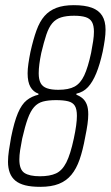

<svg xmlns="http://www.w3.org/2000/svg" viewBox="-20 -716 429 744"><path d="M136 8Q101 8 77.5 2Q54 -4 39.5 -16Q25 -28 18 -46.5Q11 -65 11 -89Q11 -109 14.5 -132.5Q18 -156 23 -184Q35 -244 49.5 -278Q64 -312 83.5 -327.5Q103 -343 129 -349V-353Q109 -360 98 -379Q87 -398 87 -432Q87 -448 90 -469Q93 -490 98 -515Q109 -564 121.5 -598.5Q134 -633 152.5 -654Q171 -675 198.5 -685.5Q226 -696 266 -696Q309 -696 336 -686Q363 -676 376 -655Q389 -634 389 -601Q389 -583 386 -562Q383 -541 378 -516Q367 -466 353 -432Q339 -398 321 -378.5Q303 -359 276 -353V-349Q291 -343 301 -334Q311 -325 316.5 -310.5Q322 -296 322 -273Q322 -256 319 -234.5Q316 -213 310 -184Q301 -134 288.5 -98Q276 -62 256.5 -38.5Q237 -15 208 -3.5Q179 8 136 8ZM135 -33Q173 -33 197 -44Q221 -55 237 -86.5Q253 -118 266 -179Q272 -207 275 -229Q278 -251 278 -267Q278 -293 270 -306Q262 -319 244 -323.5Q226 -328 197 -328Q167 -328 146.5 -322.5Q126 -317 112 -301Q98 -285 87.5 -256Q77 -227 66 -179Q61 -154 58 -134Q55 -114 55 -98Q55 -59 74.5 -46Q94 -33 135 -33ZM206 -368Q246 -368 269 -380.5Q292 -393 306.5 -424Q321 -455 333 -511Q338 -537 341 -557Q344 -577 344 -593Q344 -617 336.5 -630.5Q329 -644 312 -649.5Q295 -655 267 -655Q237 -655 216.5 -648.5Q196 -642 182.5 -626Q169 -610 159.5 -581.5Q150 -553 140 -511Q135 -487 132.5 -467.5Q130 -448 130 -432Q130 -408 137.5 -394Q145 -380 162 -374Q179 -368 206 -368Z"/></svg>

Font: Saira ExtraCondensed ExtraLight
Style: Italic
Weight: 250
Width: 2
Italic angle: -12°
Designer: Hector Gatti with collaboration of the Omnibus-Type team
Foundry: Omnibus-Type
Version: Version 1.101